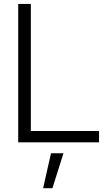

<svg xmlns="http://www.w3.org/2000/svg" viewBox="-20 -748 567 1009"><path d="M75.7 0V-727.5H142.1V-59.6H500.5V0ZM206.5 241.2 248 57.6H313.5L255.4 241.2Z"/></svg>

Font: Inter Display Light
Style: Regular
Weight: 300
Designer: Rasmus Andersson
Foundry: rsms
Version: Version 4.000;git-a52131595